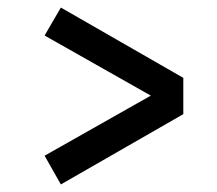

<svg xmlns="http://www.w3.org/2000/svg" viewBox="-20 -544 574 508"><path d="M98 -450 141 -524 465 -338V-242L141 -56L98 -132L379 -291Z"/></svg>

Font: Syne Medium
Style: Regular
Weight: 500
Designer: Lucas Descroix
Foundry: Bonjour Monde
Version: Version 2.200; ttfautohint (v1.8.4)